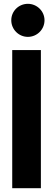

<svg xmlns="http://www.w3.org/2000/svg" viewBox="-20 -975 274 1005"><path d="M39 -869C39 -821 78 -782 126 -782C173 -782 213 -820 213 -869C213 -917 173 -955 126 -955C78 -955 39 -917 39 -869ZM194 10V-713H44V10Z"/></svg>

Font: Bluebird
Style: SfBdExt
Weight: 700
Designer: Jasper
Foundry: Cannot Into Space Fonts
Version: Version 0.98